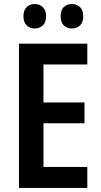

<svg xmlns="http://www.w3.org/2000/svg" viewBox="-20 -930 498 950"><path d="M412 0H74V-714H412V-611H195V-423H398V-320H195V-104H412ZM96 -850Q96 -880 112 -895Q128 -910 152 -910Q176 -910 192 -894.5Q208 -879 208 -850Q208 -820 192 -804.5Q176 -789 152 -789Q128 -789 112 -804.5Q96 -820 96 -850ZM280 -850Q280 -880 295.5 -895Q311 -910 335 -910Q360 -910 376 -894.5Q392 -879 392 -850Q392 -820 376 -804.5Q360 -789 335 -789Q311 -789 295.5 -804.5Q280 -820 280 -850Z"/></svg>

Font: Noto Sans Lao Looped Condensed SemiBold
Style: Regular
Weight: 600
Width: 3
Designer: Mark Frömberg, Ben Mitchell
Foundry: The Fontpad Ltd
Version: Version 1.002; ttfautohint (v1.8.4.7-5d5b)